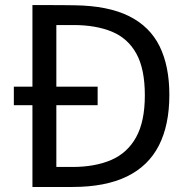

<svg xmlns="http://www.w3.org/2000/svg" viewBox="-20 -743 747 763"><path d="M368 -398.6V-324.9H35V-398.6ZM108.9 -723Q112.3 -723 130 -722.8Q147.7 -722.7 173.2 -722.8Q198.8 -722.8 226.4 -722.6Q254.1 -722.3 277 -722Q409.8 -720.1 492.7 -678.9Q575.6 -637.6 614.3 -559Q653 -480.3 653 -366Q653 -246 611.3 -164.6Q569.7 -83.2 484.2 -41.6Q398.7 0 267.5 0H108.9ZM203.9 -643.5V-79.5H267.5Q357 -79.5 421.5 -107.1Q486 -134.8 520.8 -197.4Q555.6 -260 555.6 -364.4Q555.6 -468.9 521.9 -529.9Q488.2 -590.9 424.6 -617.2Q361 -643.5 271.5 -643.5Z"/></svg>

Font: Public Sans Thin
Style: Regular
Weight: 100
Designer: The Public Sans project authors (U.S. Web Design System). Libre Franklin designed by Pablo Impallari and Rodrigo Fuenzal
Version: Version 1.008